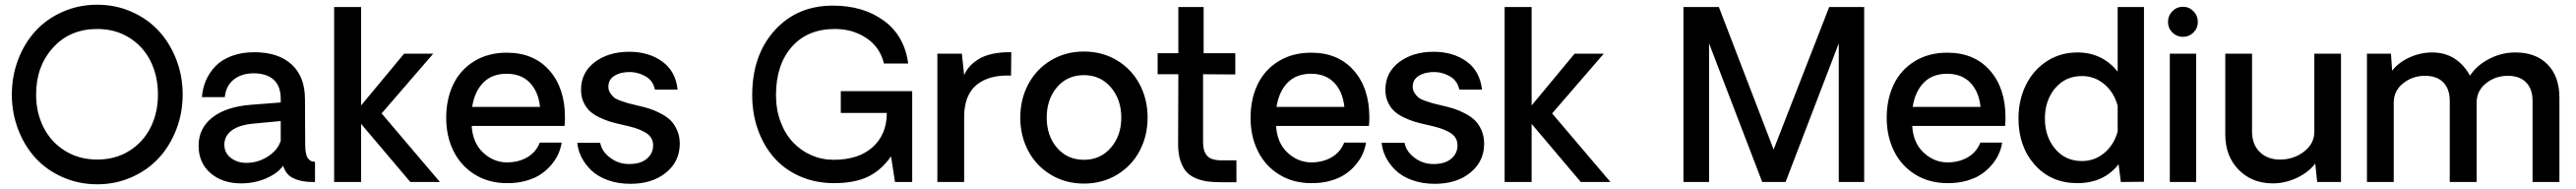

<svg xmlns="http://www.w3.org/2000/svg" viewBox="-20 -780 11043 810"><path d="M397 9.8Q317.9 9.8 249 -20.5Q180.2 -50.8 132.6 -102.5Q85 -154.3 57.9 -225.1Q30.8 -295.9 30.8 -375Q30.8 -454.1 57.9 -524.9Q85 -595.7 132.6 -647.5Q180.2 -699.2 249 -729.5Q317.9 -759.8 397 -759.8Q475.6 -759.8 544.2 -729.5Q612.8 -699.2 660.6 -647.5Q708.5 -595.7 735.8 -524.9Q763.2 -454.1 763.2 -375Q763.2 -295.9 735.8 -225.1Q708.5 -154.3 660.6 -102.5Q612.8 -50.8 544.2 -20.5Q475.6 9.8 397 9.8ZM657.2 -375Q657.2 -454.1 625.7 -517.6Q594.2 -581.1 534.4 -618.4Q474.6 -655.8 397 -655.8Q279.8 -655.8 207.3 -575.7Q134.8 -495.6 134.8 -375Q134.8 -297.4 166.7 -234.1Q198.7 -170.9 259 -133.5Q319.3 -96.2 397 -96.2Q474.6 -96.2 534.4 -133.5Q594.2 -170.9 625.7 -233.9Q657.2 -296.9 657.2 -375Z M1013.7 5.9Q933.6 5.9 882.6 -38.1Q831.5 -82 831.5 -155.8Q831.5 -230 890.4 -276.4Q949.2 -322.8 1057.6 -331.1L1183.6 -340.8V-356Q1183.6 -411.6 1153.1 -438.7Q1122.6 -465.8 1067.9 -465.8Q1016.1 -465.8 982.4 -439.2Q948.7 -412.6 943.8 -363.8H845.7Q848.6 -401.9 863 -435.3Q877.4 -468.8 903.8 -496.3Q930.2 -523.9 973.1 -540Q1016.1 -556.2 1070.8 -556.2Q1172.4 -556.2 1230 -504.2Q1287.6 -452.1 1287.6 -354Q1287.6 -308.1 1288.1 -237.1Q1288.6 -166 1288.6 -159.2Q1288.6 -119.1 1299.6 -102.5Q1310.5 -85.9 1330.6 -86.9V0Q1309.1 0 1296.9 -1Q1277.8 -2.9 1263.7 -6.6Q1249.5 -10.3 1234.9 -17.6Q1220.2 -24.9 1210 -38.1Q1199.7 -51.3 1193.8 -69.8Q1170.9 -37.1 1121.1 -15.6Q1071.3 5.9 1013.7 5.9ZM1035.6 -82Q1086.9 -82 1129.4 -109.9Q1171.9 -137.7 1183.6 -176.8V-261.2L1074.7 -251Q1006.3 -245.6 974.1 -221.4Q941.9 -197.3 941.9 -160.2Q941.9 -124.5 969.7 -103.3Q997.6 -82 1035.6 -82Z M1412.6 0V-750H1528.3V-328.1L1712.4 -549.8H1837.4L1616.2 -293.9L1866.2 0H1739.3L1528.3 -249V0Z M2402.3 -276.9Q2402.3 -253.4 2400.4 -240.2H2002.4Q2006.8 -168 2050.8 -126.5Q2094.7 -85 2152.3 -84Q2203.6 -84 2241.2 -106.2Q2278.8 -128.4 2294.4 -168.9H2388.2Q2384.3 -144 2373.8 -120.4Q2363.3 -96.7 2343.8 -73.5Q2324.2 -50.3 2298.3 -33Q2272.5 -15.6 2234.9 -5.1Q2197.3 5.4 2153.3 4.9Q2075.7 4.9 2015.9 -32Q1956.1 -68.8 1924.6 -132.3Q1893.1 -195.8 1893.1 -274.9Q1893.1 -355 1923.1 -417.7Q1953.1 -480.5 2012.7 -517.3Q2072.3 -554.2 2153.3 -554.2Q2268.1 -554.2 2335.2 -478.5Q2402.3 -402.8 2402.3 -276.9ZM2152.3 -463.9Q2089.4 -463.9 2052 -425.8Q2014.6 -387.7 2004.4 -321.8H2295.4Q2288.1 -388.2 2251.2 -426Q2214.4 -463.9 2152.3 -463.9Z M2683.1 7.8Q2628.9 7.8 2585.2 -8.3Q2541.5 -24.4 2514.6 -50.5Q2487.8 -76.7 2472.9 -106.7Q2458 -136.7 2455.1 -168H2553.2Q2560.5 -129.9 2597.7 -102.8Q2634.8 -75.7 2681.2 -77.1Q2727.1 -77.6 2753.7 -99.9Q2780.3 -122.1 2780.3 -157.2Q2780.3 -176.3 2770.8 -190.7Q2761.2 -205.1 2741.7 -215.3Q2722.2 -225.6 2701.4 -231.9Q2680.7 -238.3 2649.4 -245.1Q2620.1 -251.5 2597.9 -258.1Q2575.7 -264.6 2550.5 -276.6Q2525.4 -288.6 2509 -303.7Q2492.7 -318.8 2481.9 -342.3Q2471.2 -365.7 2471.2 -395Q2471.2 -469.2 2530 -513.7Q2588.9 -558.1 2678.2 -558.1Q2761.7 -558.1 2819.3 -516.4Q2877 -474.6 2885.3 -396H2788.1Q2780.3 -433.1 2750.5 -451.2Q2720.7 -469.2 2686.5 -471.2Q2645 -472.7 2616.7 -456.5Q2588.4 -440.4 2588.4 -408.2Q2588.4 -393.6 2595.9 -381.8Q2603.5 -370.1 2612.1 -362.8Q2620.6 -355.5 2641.1 -348.1Q2661.6 -340.8 2673.1 -337.6Q2684.6 -334.5 2712.4 -328.1Q2713.4 -327.6 2714.4 -327.4Q2715.3 -327.1 2716.3 -327.1Q2744.6 -320.8 2766.8 -313.5Q2789.1 -306.2 2814.2 -293Q2839.4 -279.8 2856 -263.2Q2872.6 -246.6 2883.5 -220.9Q2894.5 -195.3 2894.5 -164.1Q2894.5 -88.4 2835.7 -40.3Q2776.9 7.8 2683.1 7.8Z M3891.1 -389.2V-284.2V0H3817.4L3800.3 -109.9Q3758.8 -50.3 3701.4 -22.7Q3644 4.9 3556.2 4.9Q3476.1 4.9 3409.7 -24.4Q3343.3 -53.7 3298.6 -104.7Q3253.9 -155.8 3229.5 -224.6Q3205.1 -293.5 3205.1 -372.1Q3205.1 -543 3301 -649.4Q3397 -755.9 3551.3 -755.9Q3681.2 -755.9 3769.5 -691.4Q3857.9 -627 3874 -507.8H3770Q3752.9 -578.1 3694.6 -616.9Q3636.2 -655.8 3560.1 -655.8Q3441.9 -655.8 3374.5 -578.9Q3307.1 -502 3307.1 -372.1Q3307.1 -310.1 3326.9 -257.6Q3346.7 -205.1 3380.4 -169.7Q3414.1 -134.3 3459 -114.7Q3503.9 -95.2 3554.2 -95.2Q3661.6 -95.2 3721.9 -149.7Q3782.2 -204.1 3782.2 -295.9H3585V-389.2Z M4315.9 -556.2 4314.9 -456.1Q4220.7 -460 4167.2 -416.3Q4113.8 -372.6 4113.8 -277.8V0H3999V-549.8H4104L4113.8 -458Q4122.1 -477.5 4136.2 -493.9Q4150.4 -510.3 4173.8 -525.4Q4197.3 -540.5 4233.6 -548.8Q4270 -557.1 4315.9 -556.2Z M4354.5 -275.9Q4354.5 -354.5 4388.7 -418.9Q4422.9 -483.4 4485.6 -521.2Q4548.3 -559.1 4627.4 -559.1Q4706.5 -559.1 4769.3 -521.2Q4832 -483.4 4866.2 -418.9Q4900.4 -354.5 4900.4 -275.9Q4900.4 -197.8 4866.2 -133.3Q4832 -68.8 4769 -31Q4706.1 6.8 4627.4 6.8Q4548.8 6.8 4485.8 -31Q4422.9 -68.8 4388.7 -133.3Q4354.5 -197.8 4354.5 -275.9ZM4627.4 -95.2Q4698.2 -95.2 4742.9 -147Q4787.6 -198.7 4787.6 -275.9Q4787.6 -353.5 4742.9 -405.8Q4698.2 -458 4627.4 -458Q4555.7 -458 4511.7 -406Q4467.8 -354 4467.8 -275.9Q4467.8 -198.2 4512 -146.7Q4556.2 -95.2 4627.4 -95.2Z M5217.3 1Q5183.6 1 5158.4 -2.2Q5133.3 -5.4 5108.2 -15.6Q5083 -25.9 5067.1 -43.2Q5051.3 -60.5 5041.3 -90.6Q5031.2 -120.6 5031.2 -162.1L5032.2 -461.9H4943.4V-551.8H5032.2V-750H5140.6V-551.8H5276.4V-460.9L5138.2 -461.9V-171.9Q5138.2 -131.3 5155.8 -112.1Q5173.3 -92.8 5217.3 -92.8H5281.2V1Z M5851.1 -276.9Q5851.1 -253.4 5849.1 -240.2H5451.2Q5455.6 -168 5499.5 -126.5Q5543.5 -85 5601.1 -84Q5652.3 -84 5689.9 -106.2Q5727.5 -128.4 5743.2 -168.9H5836.9Q5833 -144 5822.5 -120.4Q5812 -96.7 5792.5 -73.5Q5772.9 -50.3 5747.1 -33Q5721.2 -15.6 5683.6 -5.1Q5646 5.4 5602.1 4.9Q5524.4 4.9 5464.6 -32Q5404.8 -68.8 5373.3 -132.3Q5341.8 -195.8 5341.8 -274.9Q5341.8 -355 5371.8 -417.7Q5401.9 -480.5 5461.4 -517.3Q5521 -554.2 5602.1 -554.2Q5716.8 -554.2 5783.9 -478.5Q5851.1 -402.8 5851.1 -276.9ZM5601.1 -463.9Q5538.1 -463.9 5500.7 -425.8Q5463.4 -387.7 5453.1 -321.8H5744.1Q5736.8 -388.2 5700 -426Q5663.1 -463.9 5601.1 -463.9Z M6131.8 7.8Q6077.6 7.8 6033.9 -8.3Q5990.2 -24.4 5963.4 -50.5Q5936.5 -76.7 5921.6 -106.7Q5906.7 -136.7 5903.8 -168H6002Q6009.3 -129.9 6046.4 -102.8Q6083.5 -75.7 6129.9 -77.1Q6175.8 -77.6 6202.4 -99.9Q6229 -122.1 6229 -157.2Q6229 -176.3 6219.5 -190.7Q6210 -205.1 6190.4 -215.3Q6170.9 -225.6 6150.1 -231.9Q6129.4 -238.3 6098.1 -245.1Q6068.8 -251.5 6046.6 -258.1Q6024.4 -264.6 5999.3 -276.6Q5974.1 -288.6 5957.8 -303.7Q5941.4 -318.8 5930.7 -342.3Q5919.9 -365.7 5919.9 -395Q5919.9 -469.2 5978.8 -513.7Q6037.6 -558.1 6127 -558.1Q6210.4 -558.1 6268.1 -516.4Q6325.7 -474.6 6334 -396H6236.8Q6229 -433.1 6199.2 -451.2Q6169.4 -469.2 6135.3 -471.2Q6093.8 -472.7 6065.4 -456.5Q6037.1 -440.4 6037.1 -408.2Q6037.1 -393.6 6044.7 -381.8Q6052.2 -370.1 6060.8 -362.8Q6069.3 -355.5 6089.8 -348.1Q6110.4 -340.8 6121.8 -337.6Q6133.3 -334.5 6161.1 -328.1Q6162.1 -327.6 6163.1 -327.4Q6164.1 -327.1 6165 -327.1Q6193.4 -320.8 6215.6 -313.5Q6237.8 -306.2 6262.9 -293Q6288.1 -279.8 6304.7 -263.2Q6321.3 -246.6 6332.3 -220.9Q6343.3 -195.3 6343.3 -164.1Q6343.3 -88.4 6284.4 -40.3Q6225.6 7.8 6131.8 7.8Z M6431.2 0V-750H6546.9V-328.1L6731 -549.8H6856L6634.8 -293.9L6884.8 0H6757.8L6546.9 -249V0Z M7972.7 -750V0H7863.8V-594.2L7635.7 0H7535.6L7307.6 -594.2V0H7197.8V-750H7349.6L7584.5 -139.2L7822.8 -750Z M8578.6 -276.9Q8578.6 -253.4 8576.7 -240.2H8178.7Q8183.1 -168 8227.1 -126.5Q8271 -85 8328.6 -84Q8379.9 -84 8417.5 -106.2Q8455.1 -128.4 8470.7 -168.9H8564.5Q8560.5 -144 8550 -120.4Q8539.6 -96.7 8520 -73.5Q8500.5 -50.3 8474.6 -33Q8448.7 -15.6 8411.1 -5.1Q8373.5 5.4 8329.6 4.9Q8252 4.9 8192.1 -32Q8132.3 -68.8 8100.8 -132.3Q8069.3 -195.8 8069.3 -274.9Q8069.3 -355 8099.4 -417.7Q8129.4 -480.5 8189 -517.3Q8248.5 -554.2 8329.6 -554.2Q8444.3 -554.2 8511.5 -478.5Q8578.6 -402.8 8578.6 -276.9ZM8328.6 -463.9Q8265.6 -463.9 8228.3 -425.8Q8190.9 -387.7 8180.7 -321.8H8471.7Q8464.4 -388.2 8427.5 -426Q8390.6 -463.9 8328.6 -463.9Z M9172.4 -750V-1L9073.2 0L9063.5 -76.2Q9000.5 4.9 8886.2 4.9Q8774.4 4.9 8704.3 -73.5Q8634.3 -151.9 8634.3 -272Q8634.3 -350.6 8665.8 -415Q8697.3 -479.5 8755.4 -517.3Q8813.5 -555.2 8887.2 -555.2Q8993.2 -555.2 9059.6 -473.1V-750ZM8906.2 -89.8Q8961.4 -89.8 9002.9 -125Q9044.4 -160.2 9059.6 -216.8V-326.2Q9044.4 -383.3 9002.9 -418.7Q8961.4 -454.1 8906.2 -454.1Q8835.4 -454.1 8791.5 -401.9Q8747.6 -349.6 8747.6 -272Q8747.6 -194.3 8791.5 -142.1Q8835.4 -89.8 8906.2 -89.8Z M9384.5 -640.6Q9365.7 -622.1 9339.4 -622.1Q9313 -622.1 9294.2 -640.6Q9275.4 -659.2 9275.4 -686Q9275.4 -712.9 9294.2 -731.9Q9313 -751 9339.4 -751Q9365.7 -751 9384.5 -731.9Q9403.3 -712.9 9403.3 -686Q9403.3 -659.2 9384.5 -640.6ZM9283.2 -549.8H9396V0H9283.2Z M10017.1 -549.8V0H9915L9906.7 -79.1Q9877 -40.5 9826.9 -17.3Q9776.9 5.9 9725.1 5.9Q9635.3 5.9 9578.1 -52.7Q9521 -111.3 9521 -203.1V-549.8H9635.7V-215.8Q9635.7 -161.6 9668.5 -128.9Q9701.2 -96.2 9755.9 -96.2Q9814 -96.2 9858.4 -130.1Q9902.8 -164.1 9902.8 -215.8V-549.8Z M10764.6 -555.2Q10853 -555.2 10903.3 -503.4Q10953.6 -451.7 10953.6 -360.8V0H10838.4V-348.1Q10838.4 -398.4 10810.8 -426.8Q10783.2 -455.1 10732.4 -455.1Q10678.7 -455.1 10638.7 -422.9Q10598.6 -390.6 10598.6 -339.8V0H10483.4V-348.1Q10483.4 -398.4 10455.8 -426.8Q10428.2 -455.1 10377.4 -455.1Q10323.7 -455.1 10283.4 -422.9Q10243.2 -390.6 10243.2 -339.8V0H10128.4V-549.8H10231.4L10236.3 -477.1Q10264.2 -512.7 10311 -533.9Q10357.9 -555.2 10408.2 -555.2Q10513.7 -555.2 10570.3 -456.1Q10599.6 -500.5 10652.8 -527.8Q10706.1 -555.2 10764.6 -555.2Z"/></svg>

Font: Oakes Grotesk Medium
Style: Regular
Weight: 500
Designer: Samuel Oakes
Foundry: Samuel Oakes
Version: Version 1.000;PS 001.000;hotconv 1.0.88;makeotf.lib2.5.64775